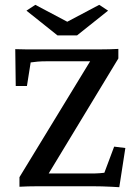

<svg xmlns="http://www.w3.org/2000/svg" viewBox="-20 -780 565 804"><path d="M479.5 3.9Q463.9 2.9 445.3 2Q426.8 1 407.7 0.5Q388.7 0 373 0H133.8Q114.3 0 97.2 0.5Q80.1 1 61.5 2V-38.1L378.9 -558.6L379.9 -523.4H176.8Q153.3 -523.4 137.7 -522Q122.1 -520.5 108.4 -518.6L92.8 -419.9H45.9L43.9 -574.2Q66.4 -573.2 88.9 -573.2Q111.3 -573.2 129.9 -573.2H401.4Q419.9 -573.2 438.5 -573.7Q457 -574.2 475.6 -575.2V-535.2L162.1 -17.6V-53.7H377.9Q388.7 -53.7 397.9 -54.7Q407.2 -55.7 417 -56.6L458 -166L504.9 -160.2ZM90.8 -735.4 127.9 -759.8 292 -672.9H231.4L395.5 -759.8L432.6 -735.4L302.7 -631.8H220.7Z"/></svg>

Font: Crimson Pro Medium
Style: Regular
Weight: 500
Designer: Jacques Le Bailly
Foundry: Baron von Fonthausen
Version: Version 1.003